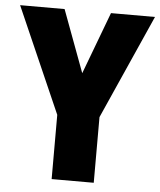

<svg xmlns="http://www.w3.org/2000/svg" viewBox="-52 -759 670 804"><g transform="rotate(5 283.5 -357.0)"><path d="M284 -453 382 -714H567L372 -276V0H195V-270L0 -714H187Z"/></g></svg>

Font: Noto Sans Lao Condensed Black
Style: Regular
Weight: 900
Width: 3
Designer: Monotype Design Team
Foundry: Monotype Imaging Inc.
Version: Version 2.003; ttfautohint (v1.8.4.7-5d5b)